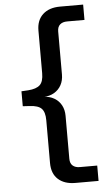

<svg xmlns="http://www.w3.org/2000/svg" viewBox="-59 -743 526 960"><g transform="rotate(-5 203.5 -262.5)"><path d="M280 180Q225 180 193.5 151.5Q162 123 162 70V-145Q162 -186 145 -203.5Q128 -221 85 -223L51 -225V-300L85 -302Q126 -305 144 -322Q162 -339 162 -381V-595Q162 -647 193.5 -676Q225 -705 280 -705H396V-628H309Q286 -628 273 -616.5Q260 -605 260 -582V-366Q260 -336 247.5 -313Q235 -290 212 -276.5Q189 -263 157 -262V-263Q189 -262 212 -248.5Q235 -235 247.5 -212Q260 -189 260 -159V57Q260 80 273 91.5Q286 103 309 103H396V180Z"/></g></svg>

Font: Nunito Sans 10pt SemiExpanded Medium
Style: Regular
Weight: 500
Width: 6
Designer: Vernon Adams
Foundry: Vernon Adams
Version: Version 3.101;gftools[0.9.27]